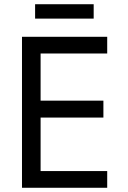

<svg xmlns="http://www.w3.org/2000/svg" viewBox="-20 -888 603 908"><path d="M84 0V-714H487V-635H172V-412H469V-332H172V-79H487V0ZM146 -800V-868H423V-800Z"/></svg>

Font: Noto Sans Mono SemiCondensed
Style: Regular
Weight: 400
Width: 4
Designer: Monotype Design Team
Foundry: Monotype Imaging Inc.
Version: Version 2.014